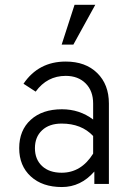

<svg xmlns="http://www.w3.org/2000/svg" viewBox="-20 -753 544 786"><path d="M285.2 -733.4H370.1L280.3 -570.3H232.4ZM366.2 -50.8Q310.5 12.7 233.4 12.7Q153.3 12.7 106 -30.8Q58.6 -74.2 58.6 -146.5Q58.6 -219.7 106 -262.7Q153.3 -305.7 233.4 -305.7Q305.7 -305.7 361.3 -263.7V-329.1Q361.3 -380.9 330.6 -411.6Q299.8 -442.4 249 -442.4Q172.9 -442.4 126 -377.9L76.2 -410.2Q137.7 -501 249 -501Q330.1 -501 377.9 -454.1Q425.8 -407.2 425.8 -329.1V0H366.2ZM232.4 -45.9Q312.5 -45.9 361.3 -124V-196.3Q313.5 -247.1 232.4 -247.1Q181.6 -247.1 152.3 -219.7Q123 -192.4 123 -146.5Q123 -100.6 152.3 -73.2Q181.6 -45.9 232.4 -45.9Z"/></svg>

Font: Lohit Devanagari
Style: Regular
Weight: 400
Version: 2.95.4